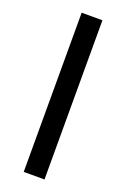

<svg xmlns="http://www.w3.org/2000/svg" viewBox="-137 -744 521 790"><g transform="rotate(20 123.0 -348.5)"><path d="M168 -697V0H77V-697Z"/></g></svg>

Font: A Bank Premium Regular
Style: Regular
Weight: 400
Designer: Ninad Kale (Devanagari), Jonny Pinhorn (Latin), Htun Naung (Myanmar)
Foundry: Indian Type Foundry
Version: 4.004